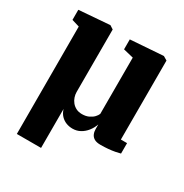

<svg xmlns="http://www.w3.org/2000/svg" viewBox="-172 -702 977 1020"><g transform="rotate(30 316.5 -192.5)"><path d="M72 182 71.5 -476.5 25 -490.5V-552.5L211 -567H214L235.5 -553V-169.5Q235.5 -154 240.8 -138.5Q246 -123 256.5 -110.2Q267 -97.5 282.2 -89.8Q297.5 -82 318.5 -82Q342 -82 359.5 -90.2Q377 -98.5 387.8 -110Q398.5 -121.5 402.5 -132V-477L340.5 -492V-553L537.5 -567H542L565.5 -553V-68.5H603.5V-4.5Q591 -1 572.8 2.5Q554.5 6 532.2 8Q510 10 485 10Q461 10 447.2 2Q433.5 -6 427.5 -19.8Q421.5 -33.5 421.5 -50V-78Q413 -53.5 397.2 -33.5Q381.5 -13.5 360.2 -1.8Q339 10 313.5 10Q292.5 10 274 2.8Q255.5 -4.5 241.5 -19.2Q227.5 -34 220.5 -57V182Z"/></g></svg>

Font: Merriweather 20pt Black
Style: Regular
Weight: 900
Version: Version 2.100